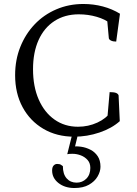

<svg xmlns="http://www.w3.org/2000/svg" viewBox="-20 -675 690 965"><path d="M353 12Q265 12 198 -27.5Q131 -67 93.5 -136.5Q56 -206 56 -297Q56 -374 82 -439Q108 -504 154 -552.5Q200 -601 263 -628Q326 -655 399 -655Q450 -655 497 -642.5Q544 -630 583 -606L564 -466Q548 -466 538 -471Q528 -476 527 -483L518 -582L534 -557Q509 -578 466 -590.5Q423 -603 376 -603Q306 -603 254 -569.5Q202 -536 174 -474Q146 -412 146 -327Q146 -240 174.5 -175Q203 -110 254 -74Q305 -38 372 -38Q424 -38 469.5 -59Q515 -80 537 -114L519 -75L531 -212Q553 -212 563 -208Q573 -204 576 -196L582 -66Q542 -30 480 -9Q418 12 353 12ZM354 270Q306 270 274 245Q242 220 242 182Q242 165 249.5 157Q257 149 267 149Q280 149 286 153Q292 157 296 160Q296 200 315 221.5Q334 243 365 243Q394 243 414 223Q434 203 434 169Q434 145 420.5 129.5Q407 114 386.5 106Q366 98 344 98Q335 98 328.5 98.5Q322 99 318 100L343 0H372L354 74L342 62Q363 59 387.5 62.5Q412 66 434.5 77.5Q457 89 471 110Q485 131 485 163Q485 187 470.5 212Q456 237 427 253.5Q398 270 354 270Z"/></svg>

Font: Pitagon Serif
Style: Regular
Weight: 400
Designer: Travis Tran
Foundry: Pitagon
Version: Version 1.000;gftools[0.9.26]